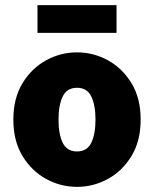

<svg xmlns="http://www.w3.org/2000/svg" viewBox="-20 -716 600 748"><path d="M280 12Q216 12 159.5 -19Q103 -50 67.5 -108.5Q32 -167 32 -250Q32 -333 67.5 -391.5Q103 -450 159.5 -481Q216 -512 280 -512Q344 -512 400.5 -481Q457 -450 492.5 -391.5Q528 -333 528 -250Q528 -167 492.5 -108.5Q457 -50 400.5 -19Q344 12 280 12ZM280 -126Q319 -126 335.5 -159.5Q352 -193 352 -250Q352 -307 335.5 -340.5Q319 -374 280 -374Q241 -374 224.5 -340.5Q208 -307 208 -250Q208 -193 224.5 -159.5Q241 -126 280 -126ZM126 -588V-696H434V-588Z"/></svg>

Font: Assistant ExtraBold
Style: Regular
Weight: 800
Designer: Hebrew By Ben Nathan, Latin by Paul Hunt
Version: Version 3.000